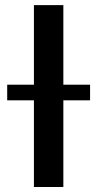

<svg xmlns="http://www.w3.org/2000/svg" viewBox="-20 -748 389 768"><path d="M233.4 -727.5H115.7V-409.2H8.8V-346.7H115.7V0H233.4V-346.7H340.3V-409.2H233.4Z"/></svg>

Font: Raveo Medium
Style: Regular
Weight: 500
Designer: Jakub Foglar, Rasmus Andersson (Inter)
Foundry: Jakubfoglar.com
Version: Version 1.100;Glyphs 3.2.3 (3260)